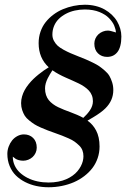

<svg xmlns="http://www.w3.org/2000/svg" viewBox="-20 -780 532 810"><path d="M400 -162Q400 -136.5 392.1 -113.2Q384.1 -89.9 369.9 -71.1Q355.6 -52.4 335.6 -37.1Q315.6 -21.8 291.9 -11.4Q268.1 -1.1 240.9 4.4Q213.6 10 185 10Q158.1 10 133.1 4.6Q108 -0.8 85.8 -12.1Q63.5 -23.5 46.9 -39.8Q30.4 -56.1 20.7 -79.6Q11 -103 11 -131Q11 -146.2 16.4 -161.1Q21.8 -175.9 30.9 -187.4Q40.1 -198.9 53.3 -205.9Q66.5 -213 81 -213Q104.4 -213 119.7 -198.1Q135 -183.1 135 -157Q135 -145.4 130.2 -135Q125.4 -124.6 117.4 -117.4Q109.5 -110.2 99.1 -106.1Q88.8 -102 78 -102Q67.4 -102 58.7 -104.6Q50 -107.1 45.8 -110.1Q41.6 -113.1 38.2 -115.9Q34.9 -118.8 34 -119Q34 -99.6 41.8 -82.4Q49.6 -65.1 63.6 -52.1Q77.6 -39 96.4 -29.4Q115.1 -19.9 137.8 -14.9Q160.5 -10 185 -10Q206.4 -10 225.5 -13.7Q244.6 -17.4 259.2 -23.8Q273.9 -30.1 286.1 -38.9Q298.2 -47.6 306.6 -57.6Q315 -67.5 320.8 -78.4Q326.6 -89.4 329.3 -100.1Q332 -110.8 332 -121Q332 -134.4 327.7 -145.7Q323.4 -157 314 -166.1Q304.6 -175.2 295 -182.2Q285.4 -189.2 269.4 -196.3Q253.5 -203.4 241.7 -207.9Q229.9 -212.4 210.8 -219.2Q191 -226.2 180.8 -230.1Q170.6 -233.9 152.9 -241.6Q135.2 -249.4 125.6 -255.5Q116 -261.6 103.5 -271.6Q91 -281.5 84.6 -291.6Q78.2 -301.8 73.6 -315.5Q69 -329.2 69 -345Q69 -359.2 73.2 -373.6Q77.4 -387.9 84.2 -400.2Q91 -412.5 100.8 -424.7Q110.6 -436.9 120.8 -446.7Q131 -456.5 142.9 -466.1Q154.9 -475.8 164.9 -482.7Q175 -489.6 185.6 -496.1Q143 -535 143 -598Q143 -623.4 150.8 -646.1Q158.6 -668.8 172.4 -686.3Q186.2 -703.9 204.9 -717.9Q223.5 -732 245.2 -741.1Q267 -750.2 290.6 -755.1Q314.1 -760 338 -760Q361.9 -760 383.4 -754.7Q404.9 -749.4 421.6 -739.9Q438.2 -730.5 451.7 -717.8Q465.1 -705 473.9 -690.1Q482.6 -675.1 487.3 -658.8Q492 -642.5 492 -626Q492 -603.6 487.6 -586.9Q483.2 -570.1 475.1 -560Q467 -549.9 456.2 -544.9Q445.4 -540 432 -540Q408.6 -540 393.3 -554.9Q378 -569.9 378 -596Q378 -607.6 382.8 -618Q387.6 -628.4 395.6 -635.6Q403.5 -642.8 413.9 -646.9Q424.2 -651 435 -651Q439.9 -651 447.1 -649.3Q454.4 -647.6 461.6 -645.3Q468.8 -643 469 -643Q468.8 -649.5 467 -656.7Q465.2 -663.9 461.8 -672.1Q458.4 -680.2 452.7 -688.2Q447 -696.1 439.6 -703.8Q432.1 -711.5 421.8 -718Q411.4 -724.5 399.2 -729.4Q387.1 -734.4 371.4 -737.2Q355.6 -740 338 -740Q316.1 -740 295.8 -735.5Q275.4 -731 258.2 -721.9Q241 -712.9 228.2 -700.3Q215.4 -687.8 208.2 -670.7Q201 -653.6 201 -634Q201 -620 207.4 -607.9Q213.9 -595.9 222.9 -587.4Q232 -579 248.2 -570.1Q264.5 -561.2 277.7 -555.6Q290.9 -550 311.9 -541.6Q331.9 -533.8 342.3 -529.4Q352.8 -525 370.9 -516.2Q389 -507.4 399 -500.4Q409 -493.5 422 -482.2Q435 -471 441.6 -459.6Q448.2 -448.2 453.1 -432.8Q458 -417.4 458 -400Q458 -356 424.6 -322.9Q406.8 -305.1 371.9 -284.4Q368 -282.1 349.2 -271.2Q360.9 -262.8 369.8 -252.6Q378.6 -242.5 385.6 -229.3Q392.6 -216.1 396.3 -199.1Q400 -182.1 400 -162ZM170 -407Q170 -391.8 174.2 -379.2Q178.5 -366.6 185.6 -357.8Q192.8 -348.9 203.3 -341.1Q213.9 -333.2 225.2 -327.9Q236.5 -322.5 250.6 -316.8Q264.8 -311.1 277.5 -306.6Q290.2 -302 305.1 -295.6Q319.9 -289.2 331.4 -282.8Q340 -290.8 346.5 -298.1Q353 -305.4 359.2 -314.4Q365.4 -323.4 368.7 -333.2Q372 -343 372 -353Q372 -366.5 367.4 -378Q362.8 -389.5 354.9 -397.9Q347.1 -406.4 335.8 -414.2Q324.5 -422 312.2 -427.9Q299.9 -433.8 285.1 -440.4Q270.2 -447.1 256.6 -453Q243 -458.9 228 -467Q213 -475.1 201.2 -483.5Q194.9 -473.8 190.9 -467.1Q186.9 -460.5 181.3 -449.6Q175.8 -438.6 172.9 -427.9Q170 -417.1 170 -407Z"/></svg>

Font: Bodoni* 11
Style: Italic
Weight: 400
Italic angle: -13°
Version: Version 1.002